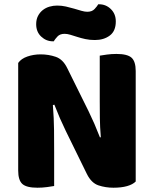

<svg xmlns="http://www.w3.org/2000/svg" viewBox="-20 -869 719 897"><path d="M614 -21Q600 -7 573.5 0.5Q547 8 510 8Q473 8 440 -3Q407 -14 386 -56L287 -258Q272 -289 260 -316.5Q248 -344 234 -380L227 -378Q232 -315 232.5 -261.5Q233 -208 233 -159V0Q222 2 200 5Q178 8 155 8Q104 8 84.5 -9.5Q65 -27 65 -72V-575Q79 -595 108 -605Q137 -615 170 -615Q207 -615 240.5 -603.5Q274 -592 294 -551L394 -349Q409 -318 421 -290.5Q433 -263 447 -227L451 -228Q447 -276 446.5 -318.5Q446 -361 446 -400V-609Q457 -611 479 -614Q501 -617 524 -617Q575 -617 594.5 -599.5Q614 -582 614 -537ZM247 -843Q268 -843 288 -838.5Q308 -834 326.5 -828.5Q345 -823 360.5 -818.5Q376 -814 388 -814Q410 -814 422 -827Q434 -840 439 -849H443Q475 -849 498 -826.5Q521 -804 521 -769Q521 -724 493 -703Q465 -682 423 -682Q399 -682 378.5 -686.5Q358 -691 341 -696.5Q324 -702 309 -706.5Q294 -711 282 -711Q260 -711 248.5 -698.5Q237 -686 231 -676H227Q196 -676 172.5 -698Q149 -720 149 -756Q149 -778 157.5 -794.5Q166 -811 180 -822Q194 -833 211.5 -838Q229 -843 247 -843Z"/></svg>

Font: Baloo Bhai 2 ExtraBold
Style: Regular
Weight: 800
Designer: Supriya Tembe, Noopur Datye and Ek Type
Foundry: Ek Type
Version: Version 1.640;PS 1.000;hotconv 16.6.51;makeotf.lib2.5.65220;